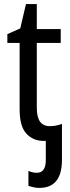

<svg xmlns="http://www.w3.org/2000/svg" viewBox="-20 -679 340 939"><path d="M283 103V-73Q254 -62 223 -62Q160 -62 160 -151V-469H277V-537H160V-659H107L79 -540L16 -512V-469H76V-144Q76 -61 109 -25.5Q142 10 192 10H204V104Q204 166 160 166Q140 166 119 157V230Q128 233 142.5 236.5Q157 240 172 240Q283 240 283 103Z"/></svg>

Font: Noto Sans Display SemiCondensed
Style: Regular
Weight: 400
Width: 4
Designer: Monotype Design team
Foundry: Monotype Imaging Inc.
Version: 1.000